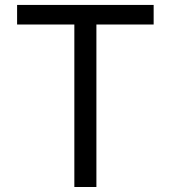

<svg xmlns="http://www.w3.org/2000/svg" viewBox="-20 -747 682 767"><path d="M48.3 -649.1V-727.3H593.8V-649.1H365.1V0H277V-649.1Z"/></svg>

Font: InterMG
Style: Regular
Weight: 400
Designer: Rasmus Andersson
Foundry: rsms
Version: Version 3.019;December 26, 2023;FontCreator 15.0.0.2955 64-b